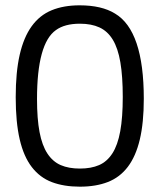

<svg xmlns="http://www.w3.org/2000/svg" viewBox="-20 -691 600 721"><path d="M279 -671Q362 -671 412 -640Q520 -576 520 -320Q520 -230 505 -167Q490 -104 460 -64.5Q430 -25 385 -7.5Q340 10 280 10Q220 10 175 -7Q130 -24 99.5 -63.5Q69 -103 54 -167.5Q39 -232 39 -326Q39 -420 54 -485.5Q69 -551 99 -592.5Q129 -634 174 -652.5Q219 -671 279 -671ZM280 -602Q223 -602 190 -578Q119 -528 119 -319Q119 -245 128.5 -195Q138 -145 158 -114.5Q178 -84 208 -71Q238 -58 280 -58Q322 -58 352 -71Q382 -84 402 -115Q422 -146 431.5 -198Q441 -250 441 -327Q441 -404 432 -457Q423 -510 403.5 -542Q384 -574 353.5 -588Q323 -602 280 -602Z"/></svg>

Font: Sunflower Light
Style: Regular
Weight: 300
Designer: JIKJI
Foundry: JIKJI
Version: Version 1.00